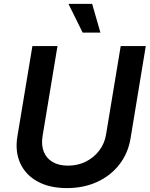

<svg xmlns="http://www.w3.org/2000/svg" viewBox="-20 -967 778 998"><path d="M328.1 10.7Q237.3 10.7 175 -23.7Q112.8 -58.1 85.2 -118.7Q57.6 -179.2 70.3 -257.3L148.4 -727.5H278.8L201.2 -259.3Q193.8 -212.9 207.5 -178.5Q221.2 -144 253.4 -125Q285.6 -106 333.5 -106Q384.8 -106 426.8 -127.2Q468.8 -148.4 496.3 -185.1Q523.9 -221.7 531.2 -267.6L607.4 -727.5H737.8L658.7 -248.5Q646 -170.4 600.6 -112.1Q555.2 -53.7 485.1 -21.5Q415 10.7 328.1 10.7ZM409.7 -797.4 335.9 -946.8H459L502 -797.4Z"/></svg>

Font: Inter SemiBold
Style: Italic
Weight: 600
Italic angle: -9.3988°
Designer: Rasmus Andersson
Foundry: rsms
Version: Version 4.001;git-66647c0bb